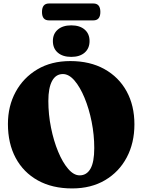

<svg xmlns="http://www.w3.org/2000/svg" viewBox="-20 -1066 820 1102"><path d="M383.5 -715.5Q496.5 -715.5 579.2 -669.5Q662 -623.5 706.8 -541.8Q751.5 -460 751.5 -352.5Q751.5 -245.5 707.5 -162.5Q663.5 -79.5 583.2 -32Q503 15.5 394 15.5Q280 15.5 197.2 -30.5Q114.5 -76.5 70 -159.5Q25.5 -242.5 25.5 -354.5Q25.5 -457 69.8 -538.5Q114 -620 194.2 -667.8Q274.5 -715.5 383.5 -715.5ZM521 -216Q521 -292 506 -367.2Q491 -442.5 465.2 -504.5Q439.5 -566.5 407.5 -603.8Q375.5 -641 341 -641Q300.5 -641 279 -601.5Q257.5 -562 257.5 -486.5Q257.5 -409 272.8 -333.2Q288 -257.5 313.8 -195.5Q339.5 -133.5 371.5 -96.5Q403.5 -59.5 437 -59.5Q477.5 -59.5 499.2 -97.5Q521 -135.5 521 -216ZM389 -739.5Q340 -739.5 311.8 -763.8Q283.5 -788 283.5 -830.5Q283.5 -872 311.8 -896.2Q340 -920.5 389 -920.5Q438 -920.5 466 -896.2Q494 -872 494 -830.5Q494 -788.5 466 -764Q438 -739.5 389 -739.5ZM221 -997Q221 -1046 261 -1046H516Q556 -1046 556 -997.5Q556 -949 516 -949H261Q221 -949 221 -997Z"/></svg>

Font: Fraunces 72pt S050 Black
Style: Regular
Weight: 900
Version: Version 1.000; ttfautohint (v1.8.3)